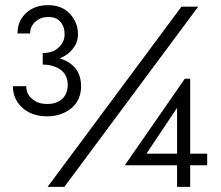

<svg xmlns="http://www.w3.org/2000/svg" viewBox="-20 -726 860 746"><path d="M668 -129V-307L549 -129ZM719 -84V0H668V-84H465L698 -420H719V-129H785V-84ZM685 -700H750L230 0H165ZM164 -274Q103 -274 66 -308Q30 -342 30 -391H82Q82 -360 105 -342Q126 -322 164 -322Q199 -322 222 -342Q243 -362 243 -397Q243 -436 214 -456Q186 -475 146 -475V-520Q187 -520 208 -542Q231 -562 231 -593Q231 -624 214 -642Q199 -660 167 -660Q138 -660 118 -642Q97 -624 97 -596H48Q48 -645 82 -676Q115 -706 167 -706Q221 -706 252 -672Q283 -638 283 -594Q283 -561 264 -538Q246 -513 212 -499Q248 -489 272 -462Q295 -434 295 -391Q295 -338 258 -306Q218 -274 164 -274Z"/></svg>

Font: jost-mod-400
Style: Regular
Weight: 400
Version: Version 3.200; ttfautohint (v0.97) -l 8 -r 50 -G 200 -x 14 -